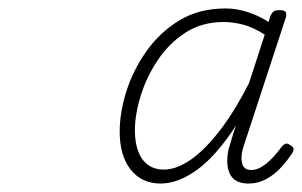

<svg xmlns="http://www.w3.org/2000/svg" viewBox="-20 -1160 714 454"><path d="M360 -726Q315 -726 289 -759Q263 -792 263 -849Q263 -893 278.5 -943Q294 -993 326 -1038.5Q358 -1084 404.5 -1112Q451 -1140 514 -1140Q540 -1140 567 -1131Q594 -1122 615 -1108L620 -1124Q624 -1131 628 -1133.5Q632 -1136 641 -1136Q653 -1136 655.5 -1131.5Q658 -1127 656 -1119L558 -820Q551 -801 551 -786.5Q551 -772 556.5 -765Q562 -758 574 -758Q591 -758 609.5 -773Q628 -788 646 -813Q650 -818 654.5 -820Q659 -822 666 -817Q673 -813 674 -809Q675 -805 671 -798Q660 -781 644.5 -764Q629 -747 609.5 -736.5Q590 -726 568 -726Q536 -726 524.5 -747Q513 -768 520 -805Q525 -822 529 -835.5Q533 -849 538 -863Q491 -791 446 -758.5Q401 -726 360 -726ZM299 -851Q299 -824 306.5 -803Q314 -782 329.5 -770.5Q345 -759 368 -759Q396 -759 429 -781Q462 -803 498 -849Q534 -895 569 -964L606 -1078Q578 -1096 554 -1102Q530 -1108 509 -1108Q457 -1108 418 -1082.5Q379 -1057 352.5 -1017Q326 -977 312.5 -933Q299 -889 299 -851Z"/></svg>

Font: Playwrite CU Thin
Style: Regular
Weight: 250
Designer: Veronika Burian, José Scaglione
Foundry: TypeTogether
Version: Version 1.002